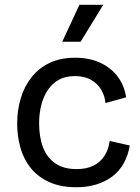

<svg xmlns="http://www.w3.org/2000/svg" viewBox="-20 -772 589 805"><path d="M301 13Q233 13 185.5 -9Q138 -31 108.5 -68Q79 -105 65.5 -153Q52 -201 52 -253Q52 -310 67 -360Q82 -410 112.5 -448.5Q143 -487 188.5 -508.5Q234 -530 295 -530Q354 -530 399 -509.5Q444 -489 472.5 -452Q501 -415 509 -364L422 -340Q420 -368 405.5 -394Q391 -420 363 -436.5Q335 -453 294 -453Q255 -453 227.5 -438Q200 -423 181.5 -396Q163 -369 153.5 -333Q144 -297 144 -255Q144 -197 160.5 -154Q177 -111 212 -87Q247 -63 301 -63Q343 -63 372 -77.5Q401 -92 418 -118.5Q435 -145 440 -181L524 -162Q517 -119 498 -86Q479 -53 450 -31.5Q421 -10 383.5 1.5Q346 13 301 13ZM318 -597H241L313 -752H413Z"/></svg>

Font: Bricolage Grotesque
Style: Regular
Weight: 400
Designer: Mathieu Triay
Foundry: Atelier Triay
Version: Version 1.001;gftools[0.9.33.dev8+g029e19f]